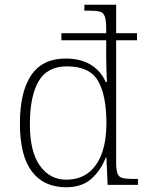

<svg xmlns="http://www.w3.org/2000/svg" viewBox="-20 -780 619 810"><path d="M259 10Q165 10 114.5 -56.5Q64 -123 64 -259Q64 -392 111.5 -462.5Q159 -533 257 -533Q321 -533 363.5 -506.5Q406 -480 426 -434H431Q430 -456 429 -487Q428 -518 428 -538V-610H239V-640H428V-659Q428 -695 422 -711Q416 -727 401 -731Q386 -735 359 -735H336V-760H470V-640H558V-610H470V-97Q470 -64 475.5 -48.5Q481 -33 497 -29Q513 -25 544 -25H562V0H434L429 -115H426Q404 -59 364 -24.5Q324 10 259 10ZM262 -22Q319 -23 356 -53.5Q393 -84 411 -137Q429 -190 429 -259Q429 -378 393.5 -439Q358 -500 262 -500Q179 -500 142.5 -436.5Q106 -373 106 -256Q106 -139 149 -80Q192 -21 262 -22Z"/></svg>

Font: Noto Serif Tamil ExtraLight
Style: Regular
Weight: 200
Designer: Indian Type Foundry, Tom Grace, and the Monotype Design Team
Foundry: Monotype Imaging Inc.
Version: Version 2.004; ttfautohint (v1.8.4.7-5d5b)